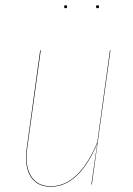

<svg xmlns="http://www.w3.org/2000/svg" viewBox="-20 -711 512 740"><path d="M238.8 -685.1Q238.8 -679.2 232.9 -679.2Q227.1 -679.2 227.1 -685.1Q227.1 -690.9 232.9 -690.9Q238.8 -690.9 238.8 -685.1ZM361.8 -685.1Q361.8 -679.2 356 -679.2Q350.1 -679.2 350.1 -685.1Q350.1 -690.9 356 -690.9Q361.8 -690.9 361.8 -685.1ZM175.8 8.8Q123 8.8 98.1 -30.5Q73.2 -69.8 83 -140.1L134.8 -517.1H137.2L85 -140.1Q75.2 -71.8 99.6 -32.5Q124 6.8 175.8 6.8Q231 6.8 276.4 -37.4Q321.8 -81.5 355 -163.1L403.8 -517.1H405.8L334 0H332L355 -159.2Q322.3 -78.6 276.6 -34.9Q231 8.8 175.8 8.8Z"/></svg>

Font: Fira Sans Compressed Two
Style: Italic
Weight: 100
Width: 3
Italic angle: -8°
Designer: Carrois Corporate & Edenspiekermann AG
Foundry: Carrois Corporate GbR & Edenspiekermann AG
Version: Version 4.203;PS 004.203;hotconv 1.0.88;makeotf.lib2.5.64775